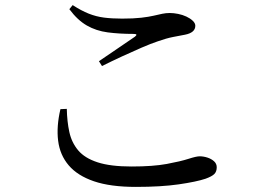

<svg xmlns="http://www.w3.org/2000/svg" viewBox="-20 -727 1040 753"><path d="M513 6Q413 6 348.5 -16Q284 -38 249.5 -78.5Q215 -119 208 -175Q201 -231 217 -299L242 -300Q243 -250 252 -209Q261 -168 286.5 -137.5Q312 -107 362.5 -90.5Q413 -74 496 -74Q580 -74 634 -84Q688 -94 719 -104Q750 -114 763 -114Q778 -114 793.5 -109Q809 -104 819.5 -94.5Q830 -85 830 -71Q830 -54 820.5 -44.5Q811 -35 786 -26Q750 -14 681 -4Q612 6 513 6ZM368 -487Q403 -511 443 -538Q483 -565 509 -583Q523 -594 504 -594Q448 -594 402.5 -600Q357 -606 320.5 -627Q284 -648 252 -691L265 -707Q299 -685 328 -673.5Q357 -662 388 -658Q419 -654 459 -654Q504 -654 534 -657.5Q564 -661 583 -665.5Q602 -670 616.5 -673Q631 -676 646 -676Q661 -676 678.5 -672.5Q696 -669 711 -662Q726 -655 736 -645.5Q746 -636 746 -626Q746 -599 706 -591Q685 -587 659 -582Q633 -577 599 -565Q572 -556 535 -540Q498 -524 458 -505.5Q418 -487 380 -468Z"/></svg>

Font: Noto Serif SC ExtraLight Medium
Style: Regular
Weight: 500
Version: Version 2.002-H1;hotconv 1.1.0;makeotfexe 2.6.0